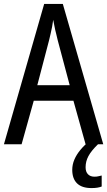

<svg xmlns="http://www.w3.org/2000/svg" viewBox="-20 -735 547 978"><path d="M416 0 354 -222H152L90 0H0L205 -715H300L506 0ZM274 -530Q271 -545 266 -563.5Q261 -582 257.5 -601Q254 -620 251 -634Q249 -617 245.5 -599Q242 -581 238 -564Q234 -547 230 -530L170 -301H335ZM416 117Q416 140 428 152.5Q440 165 461 165Q474 165 483 162.5Q492 160 498 159V215Q488 219 475.5 221Q463 223 446 223Q397 223 372.5 199Q348 175 348 130Q348 103 359 77.5Q370 52 389.5 28.5Q409 5 432 -13L479 0Q445 33 430.5 60Q416 87 416 117Z"/></svg>

Font: Noto Sans Khmer Condensed
Style: Regular
Weight: 400
Width: 3
Designer: Danh Hong and the Monotype Design Team
Foundry: Monotype Imaging Inc.
Version: Version 2.004